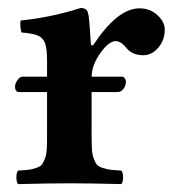

<svg xmlns="http://www.w3.org/2000/svg" viewBox="-20 -464 437 486"><path d="M211.9 -270H287.1Q293 -270 295.9 -265.9Q298.8 -261.7 298.8 -256.8Q298.8 -247.6 292.7 -239.3Q286.6 -231 277.8 -231H211.9V-122.1Q211.9 -100.6 212.6 -86.9Q213.4 -73.2 217.3 -62.7Q221.2 -52.2 225.1 -47.4Q229 -42.5 239.5 -39.1Q250 -35.6 259 -34.4Q268.1 -33.2 287.1 -32.2Q291.5 -27.8 291.5 -15.1Q291.5 -2.4 287.1 2Q207 0 155.8 0Q106 0 25.9 2Q21.5 -2.4 21.5 -15.1Q21.5 -27.8 25.9 -32.2Q43.9 -33.2 53 -34.4Q62 -35.6 72 -39.1Q82 -42.5 85.9 -47.4Q89.8 -52.2 93.8 -62.7Q97.7 -73.2 98.4 -86.9Q99.1 -100.6 99.1 -122.1V-231H28.8Q18.1 -231 18.1 -245.1Q18.1 -252.9 24.4 -261.5Q30.8 -270 37.1 -270H99.1V-311Q99.1 -341.3 94 -354.7Q88.9 -368.2 76.2 -373.8Q63.5 -379.4 34.2 -381.8Q32.7 -386.7 31.7 -397Q30.8 -407.2 32.2 -412.1Q109.9 -419.9 184.1 -443.8Q201.2 -443.8 203.1 -429.2Q205.6 -425.3 210 -352.1Q212.9 -346.2 216.8 -351.1Q277.8 -442.9 333 -442.9Q359.9 -442.9 378.4 -425.8Q397 -408.7 397 -389.2Q397 -362.3 380.6 -343.3Q364.3 -324.2 342.8 -324.2Q314.5 -324.2 299.8 -342.8Q286.1 -359.9 272.9 -359.9Q255.9 -359.9 235.8 -332Q212.9 -301.8 211.9 -270Z"/></svg>

Font: Common Serif SemiBold
Style: Regular
Weight: 600
Designer: Philipp H. Poll, Khaled Hosny
Foundry: Stefan Peev, Context Ltd.
Version: Version 1.026